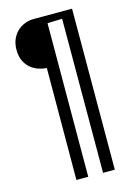

<svg xmlns="http://www.w3.org/2000/svg" viewBox="-140 -773 780 1101"><g transform="rotate(-15 250.5 -222.5)"><path d="M401.9 -700.2 399.9 254.9H330.1L332 -659.2L244.6 -656.2L242.2 254.9H171.9L174.3 -408.7Q149.4 -410.6 124.3 -419.2Q99.1 -427.7 78.9 -445.1Q58.6 -462.4 45.9 -489.3Q33.2 -516.1 33.2 -554.7Q33.2 -590.3 45.4 -617.7Q57.6 -645 77.6 -663.3Q97.7 -681.6 123 -690.9Q148.4 -700.2 175.3 -700.2Z"/></g></svg>

Font: Lora
Style: Regular
Weight: 400
Designer: Olga Karpushina, Alexei Vanyashin
Foundry: Cyreal (www.cyreal.org, a@cyreal.org)
Version: Version 1.014